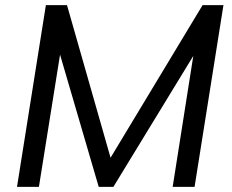

<svg xmlns="http://www.w3.org/2000/svg" viewBox="-20 -725 901 745"><path d="M46 0 158 -705H240L409 -113L766 -705H847L735 0H650L730 -508L420 0H363L213 -513L131 0Z"/></svg>

Font: Mulish Medium
Style: Italic
Weight: 500
Italic angle: -9°
Designer: Vernon Adams
Foundry: Vernon Adams
Version: Version 3.603; ttfautohint (v1.8.3)